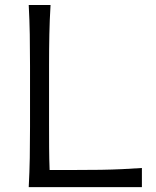

<svg xmlns="http://www.w3.org/2000/svg" viewBox="-20 -764 636 784"><path d="M97.3 0H559.4V-78Q517.9 -75.3 477.8 -73.3Q437.7 -71.4 391.4 -70.6Q345 -69.9 284.2 -69.9H182.6Q180.8 -116 180.6 -161.2Q180.3 -206.3 180.3 -258V-495.5Q180.3 -565 181.5 -623Q182.6 -680.9 186.4 -743.5H97.3Q100.6 -680.9 101.6 -623Q102.6 -565 102.6 -495.5V-246.5Q102.6 -177.8 101.6 -120.1Q100.6 -62.4 97.3 0Z"/></svg>

Font: Pinar-VF
Style: Regular
Weight: 300
Designer: Amin Abedi
Version: Version 3.0